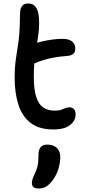

<svg xmlns="http://www.w3.org/2000/svg" viewBox="-20 -730 493 1102"><path d="M285 13Q205 13 156 -24.5Q107 -62 85.5 -129.5Q64 -197 64 -286Q64 -339 69.5 -380.5Q75 -422 81.5 -460Q88 -498 91 -538Q94 -584 94 -612Q94 -640 96 -665Q97 -683 107.5 -696.5Q118 -710 143 -710Q179 -710 194 -673Q209 -636 203 -557Q199 -521 194 -490.5Q189 -460 184.5 -430.5Q180 -401 177 -367.5Q174 -334 174 -291Q174 -218 187.5 -175Q201 -132 227.5 -113.5Q254 -95 294 -95Q318 -95 331.5 -100Q345 -105 355 -109.5Q365 -114 378 -114Q396 -114 405 -103Q414 -92 414 -72Q414 -38 382.5 -12.5Q351 13 285 13ZM169 -363Q137 -349 120 -362Q103 -375 103 -399Q103 -423 113.5 -441.5Q124 -460 166 -475Q192 -485 221 -492Q250 -499 280.5 -503Q311 -507 338 -507Q364 -507 380 -500Q396 -493 404 -480.5Q412 -468 412 -450Q412 -431 400.5 -421Q389 -411 367 -409Q324 -406 290.5 -400Q257 -394 228.5 -385Q200 -376 169 -363ZM202 352Q163 352 163 320Q163 310 166.5 299Q170 288 180 266Q191 244 195 226Q199 208 200 191Q201 174 201 157Q201 130 213 115Q225 100 251 100Q286 100 306 118.5Q326 137 326 173Q326 207 313 246Q300 285 273 316Q256 336 239 344Q222 352 202 352Z"/></svg>

Font: Shantell Sans Medium
Style: Regular
Weight: 500
Designer: Stephen Nixon, Anya Danilova, Shantell Martin
Foundry: Arrow Type
Version: Version 1.011;[c5ecc13dd]